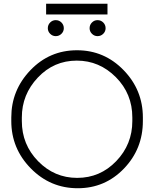

<svg xmlns="http://www.w3.org/2000/svg" viewBox="-20 -973 849 1020"><path d="M551 -896H225V-953H551ZM276 -866Q294 -866 306.5 -853.5Q319 -841 319 -823Q319 -806 306.5 -793.5Q294 -781 276 -781Q259 -781 246.5 -793.5Q234 -806 234 -823Q234 -841 246.5 -853.5Q259 -866 276 -866ZM498 -866Q516 -866 528.5 -853.5Q541 -841 541 -823Q541 -806 528.5 -793.5Q516 -781 498 -781Q481 -781 468.5 -793.5Q456 -806 456 -823Q456 -841 468.5 -853.5Q481 -866 498 -866ZM40 -330V-349Q40 -494 141.5 -600Q243 -706 389 -706Q534 -706 636.5 -600.5Q739 -495 739 -349V-330Q739 -182 638.5 -77.5Q538 27 393 27Q247 27 143.5 -78.5Q40 -184 40 -330ZM683 -330V-349Q683 -475 595.5 -563Q508 -651 388 -651Q266 -651 181 -561Q96 -471 96 -349V-330Q96 -205 182.5 -116.5Q269 -28 390 -28Q512 -28 597.5 -117Q683 -206 683 -330Z"/></svg>

Font: Bellota
Style: Regular
Weight: 400
Designer: Kemie Guaida
Foundry: Kemie Guaida
Version: Version 1.000;PS 002.000;hotconv 1.0.70;makeotf.lib2.5.58329